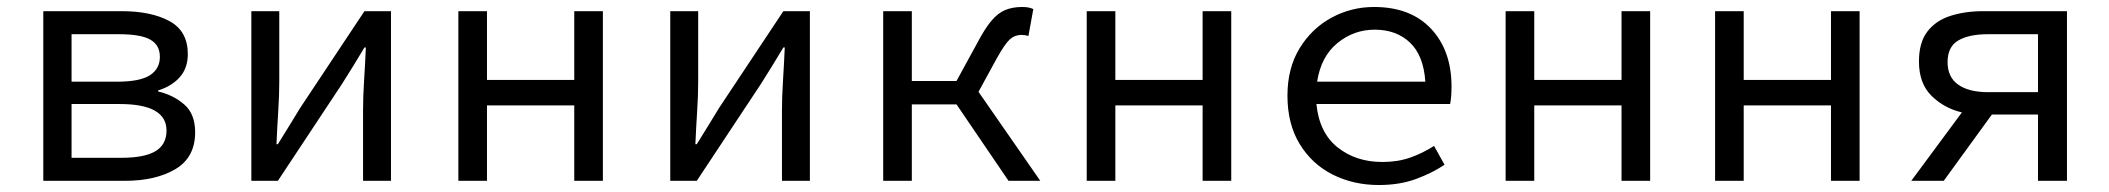

<svg xmlns="http://www.w3.org/2000/svg" viewBox="-20 -518 6040 550"><path d="M104 0V-486H329Q413 -486 465.5 -457.5Q518 -429 518 -363Q518 -323 495 -297Q472 -271 433 -259V-256Q476 -246 507.5 -219Q539 -192 539 -139Q539 -67 482.5 -33.5Q426 0 337 0ZM185 -284H315Q381 -284 409.5 -302.5Q438 -321 438 -355Q438 -389 410.5 -404.5Q383 -420 321 -420H185ZM185 -66H328Q394 -66 425.5 -85Q457 -104 457 -144Q457 -220 323 -220H185Z M700 0V-486H780V-284Q780 -245 777 -198.5Q774 -152 772 -105H776Q790 -128 808.5 -157.5Q827 -187 840 -209L1024 -486H1100V0H1020V-202Q1020 -241 1023 -288Q1026 -335 1028 -382H1024Q1011 -360 992.5 -330Q974 -300 960 -278L776 0Z M1293 0V-486H1375V-289H1625V-486H1707V0H1625V-216H1375V0Z M1900 0V-486H1980V-284Q1980 -245 1977 -198.5Q1974 -152 1972 -105H1976Q1990 -128 2008.5 -157.5Q2027 -187 2040 -209L2224 -486H2300V0H2220V-202Q2220 -241 2223 -288Q2226 -335 2228 -382H2224Q2211 -360 2192.5 -330Q2174 -300 2160 -278L1976 0Z M2510 0V-486H2592V-286H2720L2779 -394Q2801 -436 2820 -458.5Q2839 -481 2860 -489.5Q2881 -498 2908 -498Q2928 -498 2940 -492L2926 -415Q2916 -418 2906 -418Q2887 -418 2873 -405.5Q2859 -393 2836 -352L2783 -255L2960 0H2869L2720 -219H2592V0Z M3093 0V-486H3175V-289H3425V-486H3507V0H3425V-216H3175V0Z M3918 -433Q3858 -433 3811 -394.5Q3764 -356 3753 -284H4063Q4058 -359 4019 -396Q3980 -433 3918 -433ZM3930 12Q3857 12 3797.5 -18Q3738 -48 3703 -105.5Q3668 -163 3668 -244Q3668 -323 3703 -380Q3738 -437 3794.5 -467.5Q3851 -498 3916 -498Q4021 -498 4079.5 -435.5Q4138 -373 4138 -270Q4138 -256 4137 -243Q4136 -230 4134 -220H3751Q3759 -138 3811.5 -96Q3864 -54 3940 -54Q3984 -54 4019.5 -66.5Q4055 -79 4088 -100L4118 -46Q4082 -22 4035.5 -5Q3989 12 3930 12Z M4293 0V-486H4375V-289H4625V-486H4707V0H4625V-216H4375V0Z M4893 0V-486H4975V-289H5225V-486H5307V0H5225V-216H4975V0Z M5818 0V-190H5686L5548 0H5455L5600 -196Q5549 -208 5513 -243.5Q5477 -279 5477 -342Q5477 -396 5501 -427.5Q5525 -459 5567 -472.5Q5609 -486 5661 -486H5901V0ZM5675 -254H5818V-420H5675Q5620 -420 5589.5 -402Q5559 -384 5559 -340Q5559 -297 5589.5 -275.5Q5620 -254 5675 -254Z"/></svg>

Font: SauceCodePro NFM
Style: Regular
Weight: 400
Monospace: yes
Designer: Paul D. Hunt, Teo Tuominen
Foundry: Adobe
Version: Version 2.042;hotconv 1.1.0;makeotfexe 2.6.0;Nerd Fonts 3.3.